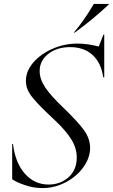

<svg xmlns="http://www.w3.org/2000/svg" viewBox="-20 -946 574 978"><path d="M507 -770H511V-552H506Q495 -627 451 -666.5Q407 -706 337 -706Q270 -706 226 -671.5Q182 -637 182 -584Q182 -543 210.5 -500.5Q239 -458 300 -400Q373 -330 406 -285.5Q439 -241 439 -192Q439 -143 405.5 -95.5Q372 -48 315.5 -18Q259 12 196 12Q150 12 105.5 -3.5Q61 -19 42 -33V-213H46Q58 -116 107 -61Q156 -6 227 -6Q288 -6 329.5 -43.5Q371 -81 371 -144Q371 -190 344.5 -234Q318 -278 260 -333L224 -367Q162 -426 137 -460.5Q112 -495 112 -534Q112 -584 149.5 -627.5Q187 -671 247.5 -697.5Q308 -724 375 -724Q425 -724 483 -709ZM458 -926H534V-923Q454 -848 361 -780H356Q406 -838 458 -926Z"/></svg>

Font: Nyght Serif Light Italic
Style: Regular
Weight: 300
Italic angle: -16°
Designer: Maksym Kobuzan
Version: Version 0.410